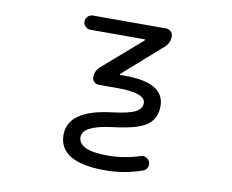

<svg xmlns="http://www.w3.org/2000/svg" viewBox="-81 -651 1162 963"><g transform="rotate(10 500.0 -170.0)"><path d="M316.4 -474.6Q301.8 -474.6 291 -485.4Q280.3 -496.1 280.3 -510.7Q280.3 -525.4 291 -536.1Q301.8 -546.9 316.4 -546.9H690.4Q704.1 -546.9 714.4 -536.6Q724.6 -526.4 724.6 -512.7Q724.6 -478.5 699.2 -456.1L502 -282.2Q500 -281.2 501 -279.3Q502 -277.3 502.9 -277.3H529.3Q729.5 -277.3 729.5 -158.2Q729.5 -92.8 682.1 -60.1Q634.8 -27.3 508.8 -12.7Q361.3 5.9 361.3 63.5Q361.3 131.8 511.7 131.8Q593.8 131.8 674.8 105.5Q688.5 100.6 702.1 106.9Q715.8 113.3 721.7 127Q726.6 142.6 720.2 156.2Q713.9 169.9 699.2 174.8Q607.4 207 511.7 207Q275.4 207 275.4 67.4Q275.4 -60.5 499 -85.9Q585.9 -96.7 615.2 -114.3Q644.5 -131.8 644.5 -158.2Q644.5 -209 505.9 -210H405.3Q391.6 -210 381.8 -219.7Q372.1 -229.5 372.1 -242.2Q372.1 -275.4 396.5 -296.9L594.7 -469.7Q596.7 -470.7 595.7 -472.7Q594.7 -474.6 592.8 -474.6Z"/></g></svg>

Font: Rounded Mgen+ 1mn regular
Style: Regular
Weight: 400
Designer: [Source Han Sans]
Ryoko NISHIZUKA  (kana & ideographs); Paul D. Hunt (Latin, Greek & Cyrillic); Wenlong ZHANG  (bopomofo
Version: Version 1.059.20150602